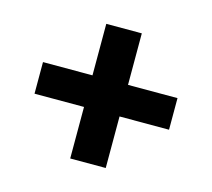

<svg xmlns="http://www.w3.org/2000/svg" viewBox="-79 -666 760 688"><g transform="rotate(15 301.0 -322.0)"><path d="M234.9 -572V-72.5H366.7V-572ZM51.3 -263.7H550.3V-380.9H51.3Z"/></g></svg>

Font: Giphurs
Style: Regular
Weight: 400
Version: Version 2.010